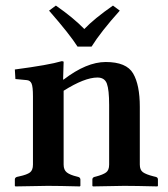

<svg xmlns="http://www.w3.org/2000/svg" viewBox="-20 -666 603 688"><path d="M308.1 -499H257.8Q230 -543 155.8 -627.9L180.2 -646Q242.2 -603 282.2 -562Q317.4 -599.1 384.8 -646L409.2 -627.9Q341.3 -552.2 308.1 -499ZM208 -380.9Q290 -443.8 358.9 -443.8Q433.1 -443.8 457 -402.8Q481 -361.8 481 -283.2V-76.2Q481 -57.1 491.9 -49.1Q502.9 -41 529.8 -34.2L538.1 -32.2Q545.9 -30.3 545.9 -22.9V0L543.9 2Q463.9 0 424.8 0L313 2L311 0V-22.9Q311 -29.8 318.8 -32.2L323.2 -33.2Q349.1 -40 360.1 -48.1Q371.1 -56.2 371.1 -76.2V-290Q371.1 -344.2 363 -366.2Q355 -388.2 329.1 -388.2Q283.2 -388.2 208 -340.8V-76.2Q208 -57.1 219.5 -48.1Q231 -39.1 255.9 -33.2L259.8 -32.2Q267.6 -30.3 268.1 -22.9V0L266.1 2Q189.9 0 150.9 0L35.2 2L33.2 0V-22.9Q33.2 -29.8 41 -32.2L49.8 -34.2Q76.7 -40 87.4 -48.1Q98.1 -56.2 98.1 -76.2V-320.8Q98.1 -356 93 -366.9Q87.9 -377.9 76.2 -378.9L35.2 -382.8L33.2 -417Q155.3 -433.1 201.2 -446.8Q208 -446.8 208 -443.8L206.1 -380.9Z"/></svg>

Font: Linux Libertine
Style: Semibold
Weight: 600
Designer: Philipp H. Poll
Foundry: Philipp H. Poll
Version: Version 5.1.2 ; ttfautohint (v0.9)